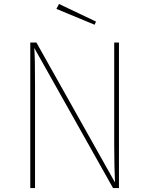

<svg xmlns="http://www.w3.org/2000/svg" viewBox="-20 -950 754 970"><path d="M278 -930 265 -905 458 -825 465 -841ZM581 -735H557V-221C557 -137 559 -71 561 -28L164 -735H133V0H157V-515C157 -622 156 -671 153 -708L551 0H581Z"/></svg>

Font: Glow Sans SC Normal Thin
Style: Regular
Weight: 100
Designer: Ryoko NISHIZUKA (kana, bopomofo & ideographs); Paul D. Hunt (Latin, Greek & Cyrillic); Sandoll Communications, Soo-young
Version: Version 0.93